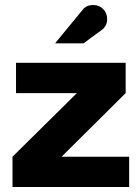

<svg xmlns="http://www.w3.org/2000/svg" viewBox="-20 -747 556 767"><path d="M30 0V-121L287 -375H44V-496H482V-375L226 -121H496V0ZM200 -574Q228 -608 255.5 -641.5Q283 -675 311 -709Q326 -727 352 -727Q376 -727 392 -711Q408 -695 408 -671Q408 -645 389 -629Q370 -616 351.5 -602Q333 -588 314 -574Z"/></svg>

Font: Atkinson Hyperlegible
Style: Bold
Weight: 700
Designer: Elliott Scott, Megan Eiswerth, Linus Boman, Theodore Petrosky
Foundry: Braille Institute
Version: Version 1.006; ttfautohint (v1.8.3)